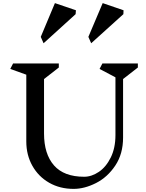

<svg xmlns="http://www.w3.org/2000/svg" viewBox="-20 -1194 938 1234"><path d="M771 -686V-310Q771 -205 721 -130Q671 -55 597 -17.5Q523 20 453 20Q365 20 296 -19.5Q227 -59 188 -128.5Q149 -198 149 -285V-714L46 -751L64 -786H358V-760L263 -686V-336Q263 -204 327 -131Q391 -58 521 -58Q569 -58 615.5 -89.5Q662 -121 692 -182Q722 -243 722 -326V-697L620 -751L638 -786H866V-760ZM260 -916 242 -957 333 -1174 468 -1128 466 -1103ZM566 -916 548 -957 640 -1174 774 -1128 773 -1103Z"/></svg>

Font: Inknut Antiqua Light
Style: Regular
Weight: 300
Designer: Claus Eggers Sørensen
Foundry: Claus Eggers Sørensen
Version: Version 1.003; ttfautohint (v1.8.2) -l 8 -r 50 -G 200 -x 14 